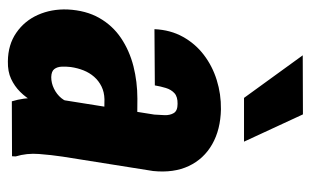

<svg xmlns="http://www.w3.org/2000/svg" viewBox="-173 -617 801 495"><g transform="rotate(90 227.5 -369.5)"><path d="M237.3 -127.4 275.4 -366.7Q276.4 -379.9 276.9 -393.6Q277.3 -407.2 271.5 -417Q265.6 -426.8 248 -426.8Q229.5 -427.2 220.2 -418.7Q210.9 -410.2 206.8 -396.5Q202.6 -382.8 200.2 -368.2L55.2 -367.2Q57.1 -408.7 75 -440.7Q92.8 -472.7 121.6 -494.6Q150.4 -516.6 186.5 -527.8Q222.7 -539.1 261.7 -538.6Q314 -537.6 351.8 -516.1Q389.6 -494.6 408 -455.8Q426.3 -417 420.9 -363.8L383.8 -130.4Q379.4 -101.1 377 -69.6Q374.5 -38.1 383.3 -9.3L382.8 0L241.2 0.5Q231.9 -30.3 232.4 -63Q232.9 -95.7 237.3 -127.4ZM288.6 -322.8 274.4 -237.8 235.8 -238.3Q217.3 -237.8 202.9 -230.7Q188.5 -223.6 178 -211.7Q167.5 -199.7 161.4 -184.3Q155.3 -168.9 152.8 -151.4Q151.4 -139.6 151.9 -128.2Q152.3 -116.7 158 -109.1Q163.6 -101.6 178.7 -101.1Q194.3 -101.1 208.7 -108.2Q223.1 -115.2 232.9 -127Q242.7 -138.7 244.6 -154.8L261.7 -94.2Q252.9 -73.7 242.2 -54.7Q231.4 -35.6 216.8 -21Q202.1 -6.3 183.3 2.4Q164.6 11.2 138.2 10.7Q95.2 10.3 64.5 -11Q33.7 -32.2 18.3 -66.9Q2.9 -101.6 4.4 -143.1Q6.8 -190.9 26.4 -225.1Q45.9 -259.3 78.1 -281Q110.4 -302.7 150.6 -313Q190.9 -323.2 234.4 -323.2ZM274.9 -750 345.2 -598.1H232.4L122.6 -749.5Z"/></g></svg>

Font: Roboto Condensed ExtraBold
Style: Italic
Weight: 800
Italic angle: -12°
Designer: Christian Robertson
Foundry: Google
Version: Version 3.008; 2023